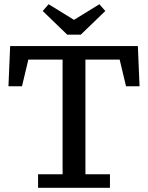

<svg xmlns="http://www.w3.org/2000/svg" viewBox="-20 -888 700 908"><path d="M160 0V-64H276V-606H114L84 -480H20L28 -670H632L640 -480H576L546 -606H384V-64H500V0ZM210 -868 330 -794 450 -868 478 -836 362 -724H298L182 -836Z"/></svg>

Font: Source Serif 4 Caption
Style: Regular
Weight: 400
Designer: Frank Grießhammer
Foundry: Adobe Systems Incorporated
Version: Version 4.004;hotconv 1.0.117;makeotfexe 2.5.65602